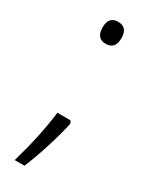

<svg xmlns="http://www.w3.org/2000/svg" viewBox="-179 -579 587 749"><g transform="rotate(30 114.5 -204.5)"><path d="M73 -490Q73 -539 115 -539Q158 -539 158 -490Q158 -440 115 -440Q73 -440 73 -490ZM152 -101Q140 -47 120.5 15Q101 77 79 130H35Q55 61 67.5 2Q80 -57 87 -113H146Z"/></g></svg>

Font: Noto Sans Lao UI SemCond Light
Style: Regular
Weight: 300
Width: 4
Designer: Monotype Design Team
Foundry: Monotype Imaging Inc.
Version: Version 2.000; ttfautohint (v1.8.4.7-5d5b)